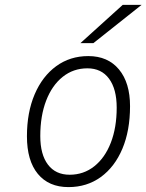

<svg xmlns="http://www.w3.org/2000/svg" viewBox="-20 -752 598 784"><path d="M259.5 12Q179 12 134.5 -42Q90 -96 90 -195.5Q90 -293 121.5 -366.8Q153 -440.5 209.5 -481.8Q266 -523 340.5 -523Q420.5 -523 465.8 -468.5Q511 -414 511 -318.5Q511 -219 479.8 -144.8Q448.5 -70.5 391.8 -29.2Q335 12 259.5 12ZM264.5 -38.5Q321.5 -38.5 365 -73Q408.5 -107.5 432.5 -169.2Q456.5 -231 456.5 -312.5Q456.5 -388.5 425.2 -430.8Q394 -473 337 -473Q279.5 -473 236 -438.2Q192.5 -403.5 168.5 -341.2Q144.5 -279 144.5 -196.5Q144.5 -121 175.8 -79.8Q207 -38.5 264.5 -38.5ZM308.5 -576 481 -732H558L361.5 -576Z"/></svg>

Font: Overpass ExtraLight
Style: Italic
Weight: 250
Italic angle: -10°
Designer: Delve Withrington, Dave Bailey, Thomas Jockin
Foundry: Delve Fonts LLC
Version: Version 4.000